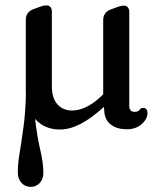

<svg xmlns="http://www.w3.org/2000/svg" viewBox="-20 -482 607 733"><path d="M464 11.5Q425 11.5 401.8 -7.5Q378.5 -26.5 378 -61L376.5 -74Q328 -29.5 286.8 -8.5Q245.5 12.5 209 12.5Q150 12.5 114 -28Q122 41 133.8 90.5Q145.5 140 145.5 178Q145.5 202 131.5 216.8Q117.5 231.5 97.5 231.5Q76 231.5 62 216.2Q48 201 48 174.5Q48 143.5 55.2 100Q62.5 56.5 70 0.5Q77.5 -55.5 79 -123.5Q78.5 -125.5 78.5 -128V-405.5Q78.5 -421.5 86 -431.5Q93.5 -441.5 105 -446L126.5 -454Q146 -461.5 158 -461.5Q167 -461.5 172.5 -455Q178 -448.5 178 -438.5V-153Q178 -107.5 199.2 -83.8Q220.5 -60 255.5 -60Q279 -60 307 -72.5Q335 -85 367 -115L374 -122V-404.5Q374 -420.5 381.5 -430.5Q389 -440.5 400.5 -445L422 -453Q441.5 -460.5 453 -460.5Q462.5 -460.5 468 -454Q473.5 -447.5 473.5 -437.5V-78Q473.5 -55 493.5 -55Q507.5 -55 512.5 -62.5Q517.5 -70 526 -70Q543 -70 543 -50Q543 -28 521 -8.2Q499 11.5 464 11.5Z"/></svg>

Font: Fraunces 72pt S100
Style: Regular
Weight: 400
Version: Version 1.000; ttfautohint (v1.8.3)